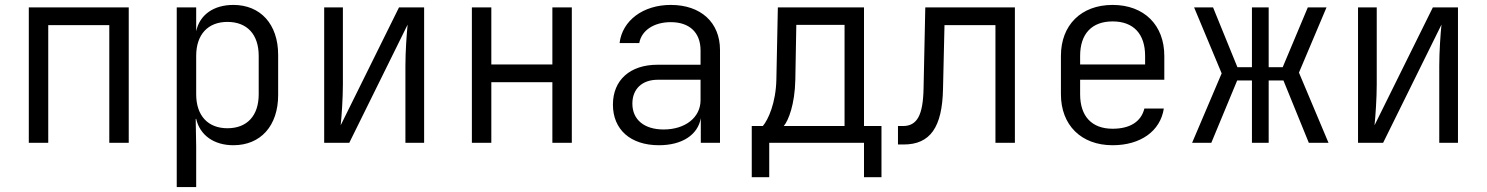

<svg xmlns="http://www.w3.org/2000/svg" viewBox="-20 -580 6040 780"><path d="M176 0V-478H424V0H503V-550H97V0Z M928 -560C848 -560 791 -520 777 -453V-550H698V180H777V15L775 -97H777C792 -31 849 10 928 10C1039 10 1110 -69 1110 -194V-357C1110 -482 1038 -560 928 -560ZM1031 -197C1031 -109 983 -59 904 -59C825 -59 777 -110 777 -197V-353C777 -440 825 -491 904 -491C983 -491 1031 -441 1031 -353Z M1399 0 1636 -480C1632 -442 1627 -369 1627 -313V0H1703V-550H1601L1364 -71C1368 -109 1373 -181 1373 -237V-550H1297V0Z M1976 0V-246H2224V0H2303V-550H2224V-318H1976V-550H1897V0Z M2705 -560C2593 -560 2508 -497 2497 -405H2577C2586 -456 2636 -490 2705 -490C2781 -490 2826 -448 2826 -375V-317H2651C2540 -317 2470 -255 2470 -155C2470 -54 2541 10 2657 10C2751 10 2815 -32 2827 -100V0H2905V-377C2905 -489 2827 -560 2705 -560ZM2676 -54C2597 -54 2549 -94 2549 -159C2549 -219 2589 -256 2652 -256H2826V-173C2826 -103 2764 -54 2676 -54Z M3105 140V0H3490V140H3561V-68H3490V-550H3140L3134 -257C3132 -162 3101 -94 3079 -68H3034V140ZM3164 -68C3183 -90 3209 -156 3211 -256L3215 -479H3411V-68Z M3651 7C3759 7 3808 -63 3811 -219L3817 -478H4024V0H4103V-550H3739L3732 -222C3730 -112 3706 -68 3648 -68H3628V7Z M4710 -353C4710 -478 4628 -560 4500 -560C4372 -560 4290 -478 4290 -353V-197C4290 -72 4372 10 4500 10C4613 10 4694 -47 4708 -139H4629C4616 -86 4571 -57 4500 -57C4415 -57 4368 -108 4368 -197V-256H4710ZM4368 -353C4368 -442 4415 -493 4500 -493C4585 -493 4632 -442 4632 -353V-318H4368Z M4901 0 5006 -253H5066V0H5134V-253H5194L5297 0H5377L5257 -285L5369 -550H5293L5191 -307H5134V-550H5066V-307H5007L4908 -550H4831L4943 -282L4823 0Z M5599 0 5836 -480C5832 -442 5827 -369 5827 -313V0H5903V-550H5801L5564 -71C5568 -109 5573 -181 5573 -237V-550H5497V0Z"/></svg>

Font: Tekne LDO Light
Style: Regular
Weight: 300
Monospace: yes
Designer: Alessio Laiso, Mario Rullo, Paolo Rosset
Foundry: Alessio Laiso
Version: Version 1.000;hotconv 1.0.109;makeotfexe 2.5.65596